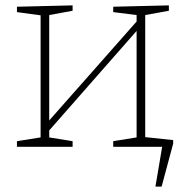

<svg xmlns="http://www.w3.org/2000/svg" viewBox="-20 -546 691 714"><path d="M43 0V-21L131 -35V-489L43 -501V-521L250 -526V-506L163 -490V-98L488 -466V-490L401 -501V-521L608 -526V-506L520 -490V-35L608 -21V0H401V-21L488 -35V-431L163 -61V-35L250 -21V0ZM502 -38 624 -25V-12L581 148H558L583 0H499Z"/></svg>

Font: Bitter ExtraLight
Style: Regular
Weight: 200
Designer: Sol Matas, and Bitter project Authors
Foundry: Sol Matas
Version: Version 2.001